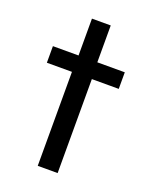

<svg xmlns="http://www.w3.org/2000/svg" viewBox="-111 -618 535 680"><g transform="rotate(20 156.0 -278.0)"><path d="M115.3 0V-354.2H20.8V-416.7H117.4V-555.6H188.2V-416.7H291.7V-354.2H190.3V0Z"/></g></svg>

Font: co2trust
Style: Regular
Weight: 400
Designer: Kristian Moeller
Foundry: Dicotype
Version: Version 1.000